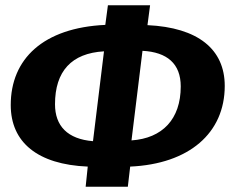

<svg xmlns="http://www.w3.org/2000/svg" viewBox="-20 -713 885 733"><path d="M307 0H468L477 -77C702 -87 838 -205 838 -385C838 -525 736 -608 543 -617L553 -693H392L382 -618C145 -607 21 -488 21 -312C21 -170 123 -85 315 -77ZM190 -315C190 -441 253 -510 377 -517L335 -174C238 -182 190 -232 190 -315ZM670 -383C670 -258 600 -185 482 -177L524 -519C618 -514 670 -470 670 -383Z"/></svg>

Font: Fira Sans OT
Style: Bold Italic
Weight: 700
Italic angle: -8°
Designer: Carrois Corporate & Edenspiekermann
Foundry: Carrois Corporate GbR & Edenspiekermann AG
Version: Version 2.001